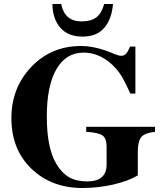

<svg xmlns="http://www.w3.org/2000/svg" viewBox="-20 -921 818 960"><path d="M501 -901H545Q539 -826 501.5 -782Q464 -738 393 -738Q320 -738 281.5 -782.5Q243 -827 242 -901H286Q303 -814 388 -814Q435 -814 461.5 -834Q488 -854 501 -901ZM755 -287V-262Q702 -256 685.5 -234.5Q669 -213 669 -162V-44Q620 -15 545 2Q470 19 392 19Q238 19 137.5 -77Q37 -173 37 -331Q37 -482 136.5 -586.5Q236 -691 385 -691Q455 -691 540 -656Q572 -642 586 -642Q600 -642 609.5 -651.5Q619 -661 630 -688H657V-453H632Q603 -516 584.5 -545.5Q566 -575 536 -602Q473 -658 398 -658Q310 -658 262 -575Q214 -492 214 -338Q214 -181 262 -101Q289 -56 325 -35Q361 -14 417 -14Q513 -14 513 -99V-188Q513 -228 493.5 -243Q474 -258 411 -262V-287Z"/></svg>

Font: STIX
Style: Bold
Weight: 700
Designer: MicroPress Inc., with final additions and corrections provided by Coen Hoffman, Elsevier (retired)
Version: Version 1.1.1